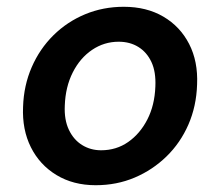

<svg xmlns="http://www.w3.org/2000/svg" viewBox="-20 -534 649 566"><path d="M262 12Q196 12 146.5 -18Q97 -48 71 -100Q45 -152 48 -219Q50 -282 73.5 -336Q97 -390 137.5 -430Q178 -470 231 -492Q284 -514 345 -514Q412 -514 461.5 -485Q511 -456 537.5 -404.5Q564 -353 561 -285Q559 -221 535.5 -167Q512 -113 471 -73Q430 -33 377 -10.5Q324 12 262 12ZM278 -91Q323 -91 358 -115.5Q393 -140 414.5 -182Q436 -224 438 -279Q440 -322 426.5 -351Q413 -380 388 -395.5Q363 -411 330 -411Q287 -411 251.5 -387Q216 -363 194.5 -320.5Q173 -278 171 -223Q169 -181 183 -151.5Q197 -122 222 -106.5Q247 -91 278 -91Z"/></svg>

Font: DM Sans 16pt SemiBold
Style: Italic
Weight: 600
Italic angle: -10°
Version: Version 4.004;gftools[0.9.30]